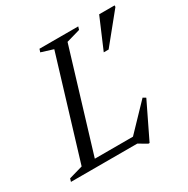

<svg xmlns="http://www.w3.org/2000/svg" viewBox="-180 -818 970 989"><g transform="rotate(-30 305.0 -323.0)"><path d="M326 -633.5 134 0H-19.5L-14 -18L68 -41.5L248 -635L177 -657L183 -675H413.5L408 -657ZM364.5 -32.5 517 -191.5 533.5 -181.5 431.5 29H424.5L375 0H94.5L108.5 -42H403ZM460.5 -493.5 538 -675H630L629.5 -666L489.5 -493.5Z"/></g></svg>

Font: Newsreader 24pt
Style: Italic
Weight: 400
Italic angle: -17°
Designer: Hugues Gentile
Foundry: Production Type
Version: Version 1.003